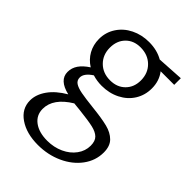

<svg xmlns="http://www.w3.org/2000/svg" viewBox="-209 -517 901 901"><g transform="rotate(45 241.5 -66.5)"><path d="M37 167Q37 128 64 89.5Q91 51 144 20Q67 2 67 -52Q67 -79 82.5 -101.5Q98 -124 129 -144Q97 -164 79.5 -195.5Q62 -227 62 -266Q62 -310 85.5 -346Q109 -382 149.5 -402Q190 -422 239 -422Q292 -422 332 -399L464 -407V-363H374Q402 -327 402 -277Q402 -232 379.5 -196Q357 -160 316.5 -139.5Q276 -119 226 -119Q195 -119 166 -128Q126 -102 126 -74Q126 -55 141 -45Q156 -35 185 -29.5Q214 -24 269 -18Q335 -11 372.5 -1.5Q410 8 432.5 30.5Q455 53 455 95Q455 149 422 193.5Q389 238 333 263.5Q277 289 211 289Q135 289 86 255.5Q37 222 37 167ZM339 -267Q339 -315 308 -345.5Q277 -376 228 -376Q183 -376 155 -347.5Q127 -319 127 -273Q127 -226 157.5 -195.5Q188 -165 236 -165Q282 -165 310.5 -193.5Q339 -222 339 -267ZM228 244Q272 244 309 227Q346 210 367.5 180.5Q389 151 389 116Q389 85 373.5 70Q358 55 327.5 48Q297 41 233 34L194 30Q107 83 107 153Q107 195 140 219.5Q173 244 228 244Z"/></g></svg>

Font: LXGW Bright GB
Style: Regular
Weight: 400
Designer: Christian Thalmann (Catharsis Fonts)
Foundry: LXGW / Christian Thalmann (Catharsis Fonts) / Fontworks Inc.
Version: Version 5.510